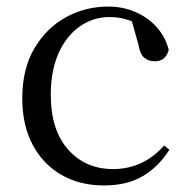

<svg xmlns="http://www.w3.org/2000/svg" viewBox="-20 -551 578 586"><path d="M297 15Q224 15 168 -17Q112 -49 80 -108.5Q48 -168 48 -251Q48 -341 85 -403.5Q122 -466 181.5 -498.5Q241 -531 310 -531Q355 -531 393 -514.5Q431 -498 457.5 -469Q484 -440 495 -399Q486 -364 453 -364Q432 -364 419.5 -375.5Q407 -387 403 -413L378 -502L428 -462Q397 -482 370 -490.5Q343 -499 315 -499Q264 -499 223 -470Q182 -441 158.5 -388Q135 -335 135 -262Q135 -154 188 -94.5Q241 -35 325 -35Q370 -35 409 -52.5Q448 -70 481 -107L497 -94Q464 -42 416 -13.5Q368 15 297 15Z"/></svg>

Font: Noto Serif JP ExtraLight
Style: Regular
Weight: 400
Version: Version 2.003-H1;hotconv 1.1.1;makeotfexe 2.6.0